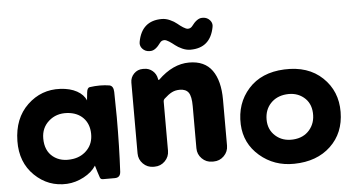

<svg xmlns="http://www.w3.org/2000/svg" viewBox="-57 -952 2041 1111"><g transform="rotate(-5 963.0 -396.5)"><path d="M567.4 45.9H499Q485.4 45.9 481.4 35.2Q477.5 23.4 470.2 1Q462.9 -21.5 459 -36.1Q435.5 1 387.7 26.4Q339.8 51.8 290 54.7Q180.7 60.5 101.6 -16.1Q22.5 -92.8 24.4 -216.8Q26.4 -348.6 106.9 -425.3Q187.5 -502 297.9 -496.1Q354.5 -493.2 393.6 -471.7Q432.6 -450.2 446.3 -416L451.2 -462.9Q454.1 -488.3 467.8 -491.2Q530.3 -500 583 -491.2Q606.4 -486.3 607.4 -451.2Q609.4 -357.4 609.4 -303.7Q609.4 -132.8 601.6 11.7Q599.6 45.9 567.4 45.9ZM336.9 -85.9Q387.7 -93.8 420.9 -130.4Q454.1 -167 453.1 -222.7Q452.1 -279.3 418 -314.5Q383.8 -349.6 325.2 -353.5Q261.7 -357.4 218.3 -318.8Q174.8 -280.3 174.8 -218.8Q174.8 -147.5 220.7 -111.3Q266.6 -75.2 336.9 -85.9Z M795.9 0Q760.7 0 735.8 -24.9Q710.9 -49.8 710.9 -85V-496.1Q710.9 -526.4 731.9 -547.9Q752.9 -569.3 783.2 -569.3H791Q819.3 -569.3 840.3 -551.3Q861.3 -533.2 866.2 -504.9L867.2 -500Q867.2 -498 869.6 -498Q872.1 -498 873 -499Q959 -583 1053.7 -583Q1143.6 -583 1187 -522.5Q1230.5 -461.9 1230.5 -351.6V-85Q1230.5 -49.8 1205.6 -24.9Q1180.7 0 1145.5 0H1137.7Q1102.5 0 1077.6 -24.9Q1052.7 -49.8 1052.7 -85V-330.1Q1052.7 -386.7 1037.1 -408.7Q1021.5 -430.7 986.3 -430.7Q960 -430.7 939.9 -420.4Q919.9 -410.2 894.5 -386.7Q887.7 -379.9 887.7 -370.1V-85Q887.7 -49.8 862.8 -24.9Q837.9 0 802.7 0ZM1068.4 -656.2Q1044.9 -656.2 1021 -667Q997.1 -677.7 981.4 -690.4Q965.8 -703.1 949.2 -713.9Q932.6 -724.6 921.9 -724.6Q906.2 -724.6 897.5 -712.9Q866.2 -668.9 837.9 -668.9Q836.9 -668.9 835.9 -668.9H829.1Q805.7 -669.9 790 -687.5Q778.3 -701.2 778.3 -717.8Q778.3 -722.7 779.3 -727.5Q801.8 -847.7 918 -847.7Q941.4 -847.7 965.3 -836.9Q989.3 -826.2 1004.9 -813Q1020.5 -799.8 1037.1 -789.1Q1053.7 -778.3 1064.5 -778.3Q1079.1 -778.3 1088.9 -790Q1121.1 -834 1150.4 -834Q1151.4 -834 1152.3 -834H1157.2Q1180.7 -833 1196.3 -815.4Q1208 -801.8 1208 -786.1Q1208 -781.2 1207 -776.4Q1184.6 -656.2 1068.4 -656.2Z M1902.3 -221.7Q1901.4 -99.6 1821.3 -23.9Q1741.2 51.8 1609.4 53.7Q1493.2 55.7 1409.2 -16.6Q1325.2 -88.9 1320.3 -200.2Q1315.4 -322.3 1390.1 -405.8Q1464.8 -489.3 1598.6 -495.1Q1737.3 -501 1820.3 -421.9Q1903.3 -342.8 1902.3 -221.7ZM1615.2 -86.9Q1675.8 -90.8 1710.4 -131.3Q1745.1 -171.9 1742.2 -230.5Q1739.3 -289.1 1698.2 -322.3Q1657.2 -355.5 1597.7 -350.6Q1541 -345.7 1506.3 -308.6Q1471.7 -271.5 1471.7 -214.8Q1471.7 -156.2 1512.7 -119.6Q1553.7 -83 1615.2 -86.9Z"/></g></svg>

Font: Gen Jyuu GothicX Heavy
Style: Bold
Weight: 900
Designer: [Source Han Sans]
Ryoko NISHIZUKA  (kana & ideographs); Paul D. Hunt (Latin, Greek & Cyrillic); Wenlong ZHANG  (bopomofo
Version: Version 1.002.20150607